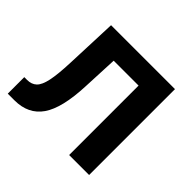

<svg xmlns="http://www.w3.org/2000/svg" viewBox="-134 -704 863 863"><g transform="rotate(45 297.0 -273.0)"><path d="M9.8 0V-105H27.8Q55.7 -105 73 -121.3Q90.3 -137.7 99.1 -179.4Q107.9 -221.2 110.8 -296.9L120.6 -545.9H526.9V0H399.9V-441.4H241.7L233.9 -270.5Q228 -127.4 184.1 -63.7Q140.1 0 52.2 0Z"/></g></svg>

Font: Inter-SemiBold
Style: Regular
Weight: 600
Designer: Rasmus Andersson
Foundry: rsms
Version: Version 4.000;git-a52131595